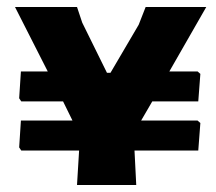

<svg xmlns="http://www.w3.org/2000/svg" viewBox="-20 -531 619 551"><path d="M547 -185 555 -178 549 -99H366L371 0H201L207 -99H41L35 -108L40 -185H188L161 -240H41L35 -249L40 -326H117L23 -511H201L216 -466L287 -322H297L378 -460L398 -511H572L466 -326H547L555 -319L549 -240H417L385 -185Z"/></svg>

Font: Alegreya Sans SC Black
Style: Regular
Weight: 900
Designer: Juan Pablo del Peral
Foundry: Huerta Tipografica
Version: Version 2.007